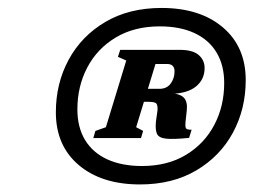

<svg xmlns="http://www.w3.org/2000/svg" viewBox="-20 -718 654 495"><path d="M474 -383.5 467.5 -362.5Q427.5 -358.5 408.5 -360.5Q389.5 -362.5 384.8 -372.8Q380 -383 382 -404.5L386 -433Q387 -445.5 383.5 -450.5Q380 -455.5 363.5 -455.5H320L329.5 -489H391Q410 -489 420 -502.5Q430 -516 430 -534Q430 -543.5 425.2 -548.2Q420.5 -553 411 -553H355.5L360.5 -589.5H443Q477 -589.5 492.2 -576.2Q507.5 -563 507.5 -542.5Q507.5 -513.5 485.5 -495.2Q463.5 -477 420 -476L417.5 -478Q444.5 -476.5 454.2 -466Q464 -455.5 461.5 -433L458.5 -405.5Q457 -391 459.5 -387.2Q462 -383.5 474 -383.5ZM392 -589.5 331 -390 349 -380.5 343.5 -362H220.5L226 -380.5L253 -390L305.5 -562L284 -571.5L290 -589.5ZM346 -290Q412 -290 459.5 -318.8Q507 -347.5 532.5 -396Q558 -444.5 558 -504Q558 -550 538.2 -582.8Q518.5 -615.5 481.2 -632.8Q444 -650 392 -650Q326 -650 278.2 -621.2Q230.5 -592.5 205 -544Q179.5 -495.5 179.5 -436Q179.5 -390 199.2 -357.2Q219 -324.5 256.5 -307.2Q294 -290 346 -290ZM396.5 -697.5Q495.5 -697.5 554.5 -647.5Q613.5 -597.5 613.5 -511.5Q613.5 -437 580.5 -376Q547.5 -315 486.2 -278.8Q425 -242.5 341 -242.5Q242 -242.5 183 -292.5Q124 -342.5 124 -428.5Q124 -503 157 -564Q190 -625 251.2 -661.2Q312.5 -697.5 396.5 -697.5Z"/></svg>

Font: Newsreader ExtraBold
Style: Italic
Weight: 800
Italic angle: -17°
Designer: Hugues Gentile
Foundry: Production Type
Version: Version 1.003